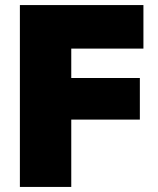

<svg xmlns="http://www.w3.org/2000/svg" viewBox="-20 -733 619 753"><path d="M58 0Q58 -56.5 58 -109.8Q58 -163 58 -230.5V-474Q58 -544.5 58 -599.8Q58 -655 58 -713H542.5V-542.5Q499 -542.5 448.8 -542.5Q398.5 -542.5 330.5 -542.5H177.5L259.5 -680Q259.5 -622 259.5 -566.8Q259.5 -511.5 259.5 -441V-230.5Q259.5 -163 259.5 -109.8Q259.5 -56.5 259.5 0ZM207 -264V-427H331.5Q395 -427 440.5 -427Q486 -427 528.5 -427V-264Q483.5 -264 438.2 -264Q393 -264 331 -264Z"/></svg>

Font: Commissioner Thin ExtraBold
Style: Regular
Weight: 800
Version: Version 1.000